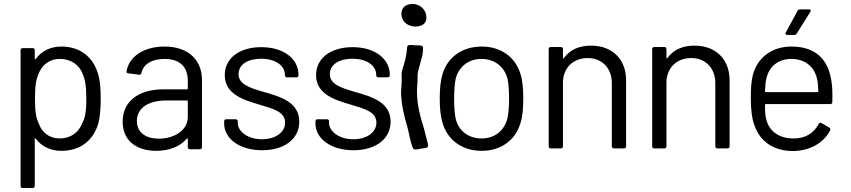

<svg xmlns="http://www.w3.org/2000/svg" viewBox="-20 -747 4259 961"><path d="M470 -380C445 -461 382 -514 287 -514C233 -514 188 -492 159 -452C157 -449 154 -450 154 -453V-496C154 -502 150 -506 144 -506H93C87 -506 83 -502 83 -496V184C83 190 87 194 93 194H144C150 194 154 190 154 184V-52C154 -55 156 -56 159 -53C188 -14 233 8 287 8C384 8 448 -46 472 -129C481 -163 484 -203 484 -253C484 -304 481 -345 470 -380ZM390 -127C373 -84 333 -54 279 -54C226 -54 189 -85 174 -129C161 -156 155 -186 155 -253C155 -319 161 -349 172 -375C189 -420 225 -452 280 -452C336 -452 379 -421 395 -374C406 -347 412 -318 412 -253C412 -184 405 -154 390 -127Z M803 -514C698 -514 624 -462 613 -388C612 -384 616 -381 622 -380L676 -373C682 -372 686 -375 688 -382C697 -425 739 -452 803 -452C886 -452 920 -407 920 -342V-304C920 -302 918 -300 916 -300H800C670 -300 594 -238 594 -138C594 -33 676 8 761 8C825 8 881 -13 915 -53C918 -56 920 -54 920 -51V-10C920 -4 924 0 930 0H981C987 0 991 -4 991 -10V-346C991 -445 925 -514 803 -514ZM775 -53C713 -53 665 -81 665 -142C665 -207 724 -244 811 -244H916C918 -244 920 -242 920 -240V-162C920 -92 849 -53 775 -53Z M1292 5C1404 5 1478 -52 1478 -138C1478 -237 1381 -264 1296 -288C1228 -308 1174 -326 1174 -376C1174 -424 1220 -453 1287 -453C1361 -453 1406 -417 1406 -373V-370C1406 -364 1410 -360 1416 -360H1464C1470 -360 1474 -364 1474 -370V-373C1474 -452 1400 -511 1288 -511C1180 -511 1105 -457 1105 -371C1105 -276 1197 -247 1283 -222C1349 -202 1407 -187 1407 -133C1407 -86 1361 -50 1291 -50C1219 -50 1170 -90 1170 -132V-140C1170 -146 1166 -150 1160 -150H1112C1106 -150 1102 -146 1102 -140V-128C1102 -55 1177 5 1292 5Z M1749 5C1861 5 1935 -52 1935 -138C1935 -237 1838 -264 1753 -288C1685 -308 1631 -326 1631 -376C1631 -424 1677 -453 1744 -453C1818 -453 1863 -417 1863 -373V-370C1863 -364 1867 -360 1873 -360H1921C1927 -360 1931 -364 1931 -370V-373C1931 -452 1857 -511 1745 -511C1637 -511 1562 -457 1562 -371C1562 -276 1654 -247 1740 -222C1806 -202 1864 -187 1864 -133C1864 -86 1818 -50 1748 -50C1676 -50 1627 -90 1627 -132V-140C1627 -146 1623 -150 1617 -150H1569C1563 -150 1559 -146 1559 -140V-128C1559 -55 1634 5 1749 5Z M1987.2 -282.7C1989.8 -221 2001.5 -170.3 2016.2 -121.7C2027.3 -85 2031.7 -41.4 2046.8 -5.2C2052 7.2 2078.1 -1.7 2090.5 -3.7C2109 -6.5 2127.5 -4.9 2122 -24.9C2115.2 -50.3 2109.8 -77.3 2102.2 -102.6C2084.6 -160.7 2067.4 -216.7 2067 -292C2067 -316.2 2071.3 -339.8 2070 -363.8C2069 -381.3 2074.8 -397.1 2078.7 -412.8C2086.1 -443.6 2099.5 -474.1 2097 -510C2096.2 -522.3 2072.2 -519.6 2059.2 -520.1C2042.8 -520.9 2019.3 -526.8 2017.9 -511.4C2015.6 -482.6 2011.5 -460 2005.2 -436.1C2000 -415.3 1988 -390.8 1990.2 -368C1992.2 -346.6 1988.8 -326.1 1988.6 -304C1988.6 -297.2 1987.4 -290.6 1987.2 -282.7ZM2114.1 -659.5C2114.7 -704.5 2067.9 -740.4 2018.8 -722.5C1980.7 -708.5 1981.5 -657.6 2008.1 -632.9C2039.6 -603.3 2116.2 -606.4 2114.1 -659.5Z M2391 8C2487 8 2560 -45 2585 -131C2596 -164 2599 -205 2599 -254C2599 -301 2596 -343 2585 -377C2560 -461 2487 -514 2392 -514C2293 -514 2220 -461 2195 -376C2185 -344 2181 -303 2181 -254C2181 -206 2185 -164 2195 -131C2221 -45 2294 8 2391 8ZM2391 -54C2324 -54 2276 -92 2261 -152C2256 -174 2253 -210 2253 -253C2253 -295 2256 -332 2261 -354C2277 -413 2324 -452 2390 -452C2456 -452 2504 -413 2520 -354C2525 -332 2528 -297 2528 -253C2528 -213 2525 -176 2519 -152C2503 -92 2455 -54 2391 -54Z M2938.7 -518.6C2879.3 -518.6 2832 -498.5 2801.8 -455.4C2799.8 -453.4 2797.7 -455.4 2797.7 -458.4V-501.6C2797.7 -507.6 2793.7 -511.6 2787.7 -511.6H2736.3C2730.3 -511.6 2726.3 -507.6 2726.3 -501.6V-14.4C2726.3 -8.3 2730.3 -4.3 2736.3 -4.3H2787.7C2793.7 -4.3 2797.7 -8.3 2797.7 -14.4V-333.1C2797.7 -406.3 2848.1 -456.4 2921.6 -456.4C2994 -456.4 3042.3 -405.3 3042.3 -331.1V-14.4C3042.3 -8.3 3046.4 -4.3 3052.4 -4.3H3103.7C3109.8 -4.3 3113.8 -8.3 3113.8 -14.4V-345.2C3113.8 -450.4 3044.4 -518.6 2938.7 -518.6Z M3456.7 -518.6C3397.3 -518.6 3350 -498.5 3319.8 -455.4C3317.8 -453.4 3315.7 -455.4 3315.7 -458.4V-501.6C3315.7 -507.6 3311.7 -511.6 3305.7 -511.6H3254.3C3248.3 -511.6 3244.3 -507.6 3244.3 -501.6V-14.4C3244.3 -8.3 3248.3 -4.3 3254.3 -4.3H3305.7C3311.7 -4.3 3315.7 -8.3 3315.7 -14.4V-333.1C3315.7 -406.3 3366.1 -456.4 3439.6 -456.4C3512 -456.4 3560.3 -405.3 3560.3 -331.1V-14.4C3560.3 -8.3 3564.4 -4.3 3570.4 -4.3H3621.7C3627.8 -4.3 3631.8 -8.3 3631.8 -14.4V-345.2C3631.8 -450.4 3562.4 -518.6 3456.7 -518.6Z M4030 -700H3984C3979 -700 3974 -698 3972 -693L3913 -584C3909 -577 3913 -572 3920 -572H3956C3961 -572 3965 -575 3968 -579L4036 -688C4040 -695 4038 -700 4030 -700ZM4142 -338C4127 -446 4066 -514 3941 -514C3842 -514 3770 -457 3748 -371C3740 -340 3738 -304 3738 -255C3738 -199 3743 -154 3757 -117C3785 -40 3849 7 3945 9C4033 9 4102 -31 4135 -94C4138 -100 4136 -105 4131 -108L4092 -131C4086 -135 4082 -133 4078 -127C4054 -81 4011 -53 3951 -54C3877 -54 3828 -93 3815 -151C3810 -166 3809 -191 3809 -222C3809 -225 3811 -226 3813 -226H4136C4142 -226 4146 -230 4146 -236C4147 -286 4146 -311 4142 -338ZM3941 -452C4010 -452 4056 -412 4069 -354C4073 -341 4075 -317 4076 -290C4076 -287 4074 -286 4072 -286H3813C3811 -286 3809 -287 3809 -290C3810 -317 3812 -341 3817 -358C3830 -413 3874 -452 3941 -452Z"/></svg>

Font: Elastic
Style: elastic
Weight: 400
Designer: Jeremy Tribby
Foundry: Tribby Type
Version: Version 1.422;hotconv 1.0.109;makeotfexe 2.5.65596